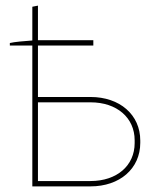

<svg xmlns="http://www.w3.org/2000/svg" viewBox="-20 -663 564 683"><path d="M95 -639V-519C67 -517 31 -514 15 -510V-501H95V0H302C406 0 479 -63 479 -155V-163C479 -255 406 -318 302 -318H115V-501H312V-520H115V-643ZM115 -19V-299H302C396 -299 459 -244 459 -164V-154C459 -74 396 -19 302 -19Z"/></svg>

Font: Fixel Display Thin
Style: Regular
Weight: 100
Designer: AlfaBravo + MacPaw
Foundry: Kyrylo Tkachov, Marchela Mozhyna, Serhii Makarenko, Maria Weinstein, Zakhar Kryvoshyya
Version: Version 1.211